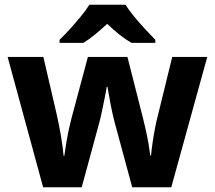

<svg xmlns="http://www.w3.org/2000/svg" viewBox="-20 -786 902 806"><path d="M463 -266Q456 -292 449.5 -322.5Q443 -353 438.5 -380Q434 -407 431 -422H428Q426 -407 420.5 -380Q415 -353 408.5 -321Q402 -289 394 -261L323 0H161L12 -547H162L218 -306Q227 -267 235.5 -217.5Q244 -168 247 -132H250Q253 -155 258.5 -187.5Q264 -220 270.5 -249.5Q277 -279 281 -293L349 -547H515L580 -291Q585 -271 591.5 -242.5Q598 -214 603 -185Q608 -156 611 -133H614Q616 -156 620.5 -187Q625 -218 631 -249.5Q637 -281 644 -306L703 -547H850L699 0H535ZM507 -766Q521 -743 544 -715.5Q567 -688 590.5 -662.5Q614 -637 632 -619V-606H532Q506 -621 481 -641Q456 -661 430 -686Q403 -661 380 -642Q357 -623 330 -606H230V-619Q249 -637 272.5 -663Q296 -689 318.5 -716Q341 -743 355 -766Z"/></svg>

Font: Noto Sans Georgian Bold
Style: Regular
Weight: 700
Designer: Monotype Design Team, Akaki Razmadze
Foundry: Google LLC
Version: Version 2.005; ttfautohint (v1.8.4.7-5d5b)